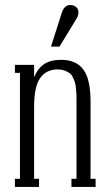

<svg xmlns="http://www.w3.org/2000/svg" viewBox="-20 -741 433 761"><path d="M283.2 -667 215.8 -556.2H182.1L225.1 -690.9Q234.9 -721.2 258.8 -721.2Q272.5 -721.2 281.7 -713.1Q291 -705.1 291 -691.9Q291 -680.2 283.2 -667ZM338.9 -338.9V-32.2H358.9V0H263.2V-32.2H283.2V-338.9Q283.2 -356 283 -365Q282.7 -374 281.2 -389.6Q279.8 -405.3 277.1 -414.1Q274.4 -422.9 269 -434.1Q263.7 -445.3 255.9 -451.2Q248 -457 235.8 -461.4Q223.6 -465.8 208 -465.8Q163.6 -465.8 139.4 -431.9Q115.2 -397.9 115.2 -318.8V-32.2H134.8V0H39.1V-32.2H59.1V-452.1H39.1V-483.9H115.2V-435.1Q129.9 -470.2 155.3 -487.1Q180.7 -503.9 222.2 -503.9Q282.2 -503.9 310.5 -465.1Q338.9 -426.3 338.9 -338.9Z"/></svg>

Font: Margherita Light
Style: Regular
Weight: 300
Designer: James Puckett
Foundry: Dunwich Type Founders
Version: Version 1.008;hotconv 1.0.109;makeotfexe 2.5.65596